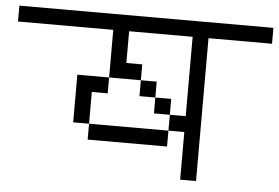

<svg xmlns="http://www.w3.org/2000/svg" viewBox="-47 -752 1094 753"><g transform="rotate(5 500.0 -375.5)"><path d="M1000 -625H750V-62.5H687.5V-250H625V-312.5H687.5V-625H437.5V-500H500V-437.5H375V-625H0V-687.5H1000ZM250 -437.5H375V-375H312.5V-250H250ZM312.5 -250H625V-187.5H312.5ZM500 -437.5H562.5V-375H500ZM562.5 -375H625V-312.5H562.5Z"/></g></svg>

Font: 寒蝉点阵体 16px
Style: Regular
Weight: 400
Designer: Designed by Warren2060
Foundry: ChillType
Version: Version 1.000